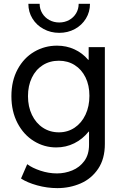

<svg xmlns="http://www.w3.org/2000/svg" viewBox="-20 -762 630 995"><path d="M88.9 163.1 121.1 88.9Q147 108.4 189.7 122.6Q232.4 136.7 275.4 136.7Q316.4 136.7 354.5 121.1Q392.6 105.5 417 72.3Q441.4 39.1 441.4 -11.7V-80.1H439.5Q408.2 -41 365 -19.5Q321.8 2 271.5 2Q209 2 155.8 -30.8Q102.5 -63.5 70.8 -124Q39.1 -184.6 39.1 -263.7Q39.1 -343.3 71.3 -402.8Q103.5 -462.4 157.5 -493.9Q211.4 -525.4 275.4 -525.4Q324.2 -525.4 365.7 -506.3Q407.2 -487.3 437 -452.1H439.5V-517.6H523.4V-15.6Q523.4 61 488.8 112.5Q454.1 164.1 397.9 188.5Q341.8 212.9 277.3 212.9Q224.1 212.9 172.4 198.5Q120.6 184.1 88.9 163.1ZM443.4 -265.6Q443.4 -319.8 423.1 -361.1Q402.8 -402.3 366.9 -424.8Q331.1 -447.3 285.2 -447.3Q237.8 -447.3 201.4 -424.1Q165 -400.9 145 -359.1Q125 -317.4 125 -263.7Q125 -209.5 145.5 -166.7Q166 -124 202.4 -100.1Q238.8 -76.2 285.2 -76.2Q330.6 -76.2 366.7 -100.3Q402.8 -124.5 423.1 -167.7Q443.4 -210.9 443.4 -265.6ZM127 -742.2H185.5Q185.5 -715.3 199 -693.1Q212.4 -670.9 235.6 -658.2Q258.8 -645.5 287.1 -645.5Q314.9 -645.5 338.1 -658.2Q361.3 -670.9 374.5 -693.1Q387.7 -715.3 387.7 -742.2H446.3Q446.3 -700.2 425.3 -665.8Q404.3 -631.3 367.9 -611.6Q331.5 -591.8 287.1 -591.8Q242.7 -591.8 206.1 -611.6Q169.4 -631.3 148.2 -665.8Q127 -700.2 127 -742.2Z"/></svg>

Font: Reddit Sans Vanilla
Style: Regular
Weight: 400
Designer: Stephen Hutchings
Foundry: Reddit
Version: Version 1.013